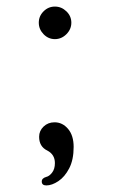

<svg xmlns="http://www.w3.org/2000/svg" viewBox="-20 -467 388 584"><path d="M98 -398Q98 -418 112.5 -432.5Q127 -447 147 -447Q167 -447 182 -432.5Q197 -418 197 -398Q197 -378 182 -363Q167 -348 147 -348Q127 -348 112.5 -363Q98 -378 98 -398ZM107 85Q107 75 121 71Q130 69 138.5 58Q147 47 147 29Q147 3 124 -9Q99 -21 99 -51Q99 -69 112.5 -82Q126 -95 146 -95Q170 -95 187 -75Q204 -55 204 -20Q204 19 190.5 45Q177 71 157.5 84Q138 97 121 97Q107 97 107 85Z"/></svg>

Font: Tsukimi Rounded
Style: Regular
Weight: 400
Designer: Takashi Funayama
Foundry: Takashi Funayama
Version: Version 1.032; ttfautohint (v1.8.3)